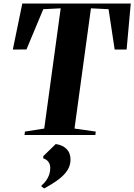

<svg xmlns="http://www.w3.org/2000/svg" viewBox="-20 -763 759 1085"><path d="M118.5 0 121 -19.5 230 -36.5 323 -716 224.5 -711 129.5 -483.5 52.5 -483 106 -743H719L695.5 -483H628L593.5 -711L494 -716L401 -36.5L521 -19.5L519 0ZM214.5 291V285.5Q231.5 271 242.5 254.8Q253.5 238.5 258.8 221.2Q264 204 264 186.5Q264 166.5 254 152.2Q244 138 224.5 132V119.5L295 51Q334 56.5 356.2 79Q378.5 101.5 378.5 139Q378.5 171.5 361 199Q343.5 226.5 310.2 251.5Q277 276.5 230 302Z"/></svg>

Font: Merriweather 144pt ExtraBold
Style: Italic
Weight: 800
Italic angle: -7.8°
Version: Version 2.101